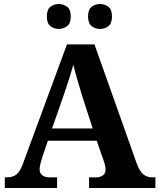

<svg xmlns="http://www.w3.org/2000/svg" viewBox="-20 -935 793 955"><path d="M4 0V-53H16Q43 -53 61.5 -67Q80 -81 96 -126L313 -714H450L659 -125Q674 -83 692.5 -68Q711 -53 735 -53H753V0H423V-53H462Q477 -53 491 -62Q505 -71 505 -92Q505 -104 502 -115.5Q499 -127 496 -135L461 -235H218L189 -149Q185 -137 181 -120.5Q177 -104 177 -92Q177 -73 191 -63Q205 -53 222 -53H264V0ZM239 -296H441L388 -460Q378 -494 365.5 -536Q353 -578 345 -613Q336 -581 323 -540.5Q310 -500 298 -465ZM478 -791Q454 -791 436 -804.8Q418 -818.6 418 -852.7Q418 -888 436 -901.5Q454 -915 478 -915Q501 -915 519 -901.7Q537 -888.4 537 -853Q537 -818.7 519 -804.8Q501 -791 478 -791ZM272 -791Q249 -791 231 -804.8Q213 -818.6 213 -852.7Q213 -888 231 -901.5Q249 -915 272 -915Q295 -915 313.5 -901.7Q332 -888.4 332 -853Q332 -818.7 313.5 -804.8Q295 -791 272 -791Z"/></svg>

Font: Noto Serif NP Hmong
Style: Regular
Weight: 400
Designer: Dalton Maag Ltd
Foundry: Dalton Maag Ltd
Version: Version 1.001